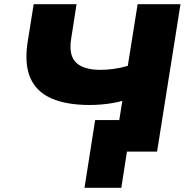

<svg xmlns="http://www.w3.org/2000/svg" viewBox="-20 -725 918 918"><path d="M560 173H384L435 -151H675L651 0H587ZM526 0 565 -243Q546 -237 520 -232.5Q494 -228 465 -225.5Q436 -223 409 -223Q298 -223 226 -254.5Q154 -286 125 -352.5Q96 -419 112 -523L141 -705H346L320 -538Q308 -460 344 -425.5Q380 -391 461 -391Q489 -391 523 -395.5Q557 -400 591 -410L638 -705H843L731 0Z"/></svg>

Font: Nunito Sans 7pt SemiExpanded Black
Style: Italic
Weight: 900
Width: 6
Italic angle: -9°
Designer: Vernon Adams
Foundry: Vernon Adams
Version: Version 3.101;gftools[0.9.27]